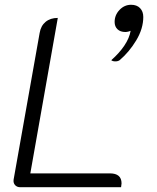

<svg xmlns="http://www.w3.org/2000/svg" viewBox="-20 -784 656 804"><path d="M37 -32 146 -646Q151 -676 171 -692.5Q191 -709 222 -709L107 -58H440Q489 -58 489 -16Q489 -12 487 0H65Q51 0 43 -9Q35 -18 37 -32ZM527 -655Q526 -654 518.5 -652Q511 -650 505 -650Q484 -650 472 -661.5Q460 -673 460 -692Q460 -721 480.5 -742.5Q501 -764 529 -764Q553 -764 566.5 -750Q580 -736 580 -713Q580 -664 550.5 -615Q521 -566 481 -532Q474 -527 463 -527Q451 -527 446 -532Q480 -562 501 -593.5Q522 -625 527 -655Z"/></svg>

Font: K2D ExtraLight
Style: Italic
Weight: 275
Italic angle: -10°
Designer: Katatrad Aksorn Co.,Ltd.
Foundry: Cadson Demak Co.,Ltd.
Version: Version 1.000; ttfautohint (v1.6)